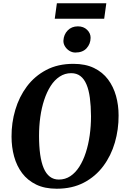

<svg xmlns="http://www.w3.org/2000/svg" viewBox="-20 -1143 768 1173"><path d="M326.5 10Q253 10 200.8 -15.5Q148.5 -41 115.2 -85.2Q82 -129.5 66.2 -187Q50.5 -244.5 50.5 -308.5Q50 -392.5 73.5 -472Q97 -551.5 144.2 -614.8Q191.5 -678 262.5 -715.5Q333.5 -753 428.5 -753Q502 -753 554.5 -727.5Q607 -702 640 -657.8Q673 -613.5 688.8 -557Q704.5 -500.5 704.5 -438Q705 -352.5 681.8 -272.2Q658.5 -192 611.2 -128.5Q564 -65 492.8 -27.5Q421.5 10 326.5 10ZM339.5 -46Q378.5 -46 409.8 -66.8Q441 -87.5 464.8 -124.8Q488.5 -162 504.2 -210.8Q520 -259.5 528 -316.2Q536 -373 536 -433Q535.5 -496.5 529 -545.2Q522.5 -594 508.2 -627.5Q494 -661 471 -678.5Q448 -696 415 -696Q376.5 -696 344.8 -675.2Q313 -654.5 289.5 -617.8Q266 -581 250 -532.5Q234 -484 226.2 -428Q218.5 -372 218.5 -313.5Q218.5 -249 225.5 -199.2Q232.5 -149.5 247 -115.5Q261.5 -81.5 284.5 -63.8Q307.5 -46 339.5 -46ZM440.5 -822Q421 -822 404 -832.5Q387 -843 376.8 -860Q366.5 -877 367.5 -895.5Q369.5 -932 393.5 -957Q417.5 -982 456 -982Q490.5 -982 512.2 -960.8Q534 -939.5 533.5 -911.5Q533 -874.5 509 -848.2Q485 -822 440.5 -822ZM327.5 -1123H629.5L616.5 -1028.5H314.5Z"/></svg>

Font: Merriweather 28pt ExtraBold
Style: Italic
Weight: 800
Italic angle: -7.8°
Version: Version 2.101